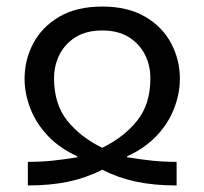

<svg xmlns="http://www.w3.org/2000/svg" viewBox="-20 -566 624 586"><path d="M65 0V-72Q105 -72 139 -75.5Q173 -79 216 -86V-89Q163 -113 127 -150.5Q91 -188 73 -234Q55 -280 55 -326Q55 -383 81.5 -433.5Q108 -484 161 -515Q214 -546 292 -546Q370 -546 423 -515Q476 -484 502.5 -433.5Q529 -383 529 -326Q529 -280 511 -234Q493 -188 457 -150.5Q421 -113 368 -89V-86Q412 -79 445.5 -75.5Q479 -72 519 -72V0Q450 0 395.5 -11.5Q341 -23 292 -48Q243 -23 188.5 -11.5Q134 0 65 0ZM292 -115Q358 -147 398.5 -197.5Q439 -248 439 -327Q439 -367 422 -400Q405 -433 372.5 -453Q340 -473 292 -473Q244 -473 211.5 -453Q179 -433 162 -400Q145 -367 145 -327Q145 -248 185.5 -197.5Q226 -147 292 -115Z"/></svg>

Font: Go Noto Current
Style: Regular
Weight: 400
Designer: Monotype Design Team
Foundry: Monotype Imaging Inc.
Version: Version 2.007; ttfautohint (v1.8) -l 8 -r 50 -G 200 -x 14 -D